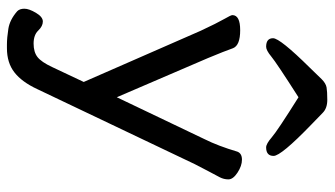

<svg xmlns="http://www.w3.org/2000/svg" viewBox="-220 -550 941 540"><g transform="rotate(90 250.0 -280.5)"><path d="M254 -650Q157 -588 139.5 -573.5Q122 -559 112 -559Q88 -559 88 -578.5Q88 -598 171 -682Q191 -703 203 -715Q215 -727 226.5 -729Q238 -731 261.5 -731Q285 -731 298 -718Q311 -705 331 -686Q419 -601 419 -580Q419 -559 395 -559Q385 -559 366.5 -575Q348 -591 254 -650ZM23 -464Q23 -486 65.5 -486Q108 -486 116 -466Q124 -443 144 -395L254 -139L372 -386Q391 -424 407 -478Q412 -491 429.5 -491Q447 -491 466 -478.5Q485 -466 485 -453Q485 -440 479 -428.5Q473 -417 462 -396.5Q451 -376 442 -358L231 85Q211 128 184 149Q157 170 116 170H106Q87 170 61.5 166Q36 162 12 141Q5 134 5 121Q5 108 16.5 88.5Q28 69 41 69Q54 69 66.5 82Q79 95 103 95Q127 95 141 84Q155 73 169 43L211 -46L67 -375Q45 -422 34 -441Q23 -460 23 -464Z"/></g></svg>

Font: LXGW WenKai Medium
Style: Regular
Weight: 500
Designer: LXGW / Fontworks Inc.
Foundry: LXGW / Fontworks Inc.
Version: Version 1.501; October 10, 2024